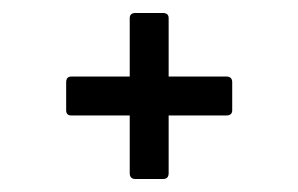

<svg xmlns="http://www.w3.org/2000/svg" viewBox="-20 -449 460 296"><path d="M189 -173Q180 -173 180 -182V-271H90Q82 -271 82 -279V-322Q82 -331 90 -331H180V-421Q180 -429 189 -429H231Q240 -429 240 -421V-331H329Q338 -331 338 -322V-279Q338 -271 329 -271H240V-182Q240 -173 231 -173Z"/></svg>

Font: Sofia Sans Extra Condensed
Style: Regular
Weight: 400
Designer: Botio Nikoltchev, Ani Petrova
Foundry: lettersoup
Version: Version 4.101